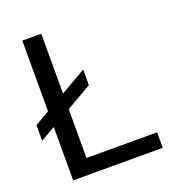

<svg xmlns="http://www.w3.org/2000/svg" viewBox="-127 -788 809 888"><g transform="rotate(-20 278.0 -344.0)"><path d="M300.8 -389.2V-465.8L175.3 -393.6V-688H82V-339.8L9.8 -298.3V-221.2L82 -262.7V0H522.9V-76.2H175.3V-316.4Z"/></g></svg>

Font: Arimo
Style: Regular
Weight: 400
Designer: Steve Matteson
Foundry: Monotype Imaging Inc.
Version: Version 1.32